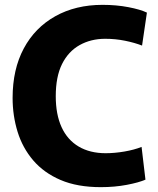

<svg xmlns="http://www.w3.org/2000/svg" viewBox="-20 -760 653 792"><path d="M396 12Q299 12 230 -17.5Q161 -47 117 -98.5Q73 -150 52.5 -216.5Q32 -283 32 -356Q32 -474 78 -560Q124 -646 208 -693Q292 -740 403 -740Q460 -740 509.5 -730.5Q559 -721 586 -708L566 -572Q535 -584 495.5 -592Q456 -600 414 -600Q355 -600 308.5 -574Q262 -548 236 -496Q210 -444 210 -363Q210 -288 234 -235.5Q258 -183 304.5 -155.5Q351 -128 416 -128Q453 -128 493.5 -135Q534 -142 564 -154L580 -19Q553 -7 503 2.5Q453 12 396 12Z"/></svg>

Font: Murecho Thin
Style: Bold
Weight: 700
Version: Version 1.010